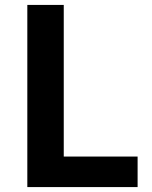

<svg xmlns="http://www.w3.org/2000/svg" viewBox="-20 -760 617 780"><path d="M91 0H539V-124H239V-740H91Z"/></svg>

Font: Spoqa Han Sans Neo Bold
Style: Bold
Weight: 700
Designer: [Spoqa Han Sans Neo] Dong-huui Kim  Younghwa Kang  Yujin Lee  [Noto Sans] Ryoko NISHIZUKA  (kana & ideographs); Paul D. 
Foundry: Spoqa (http://www.spoqa-han-sans.com)
Version: Version 1.000